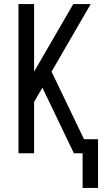

<svg xmlns="http://www.w3.org/2000/svg" viewBox="-20 -755 515 946"><path d="M463 171H387V0H344L189 -323L148 -253V0H71V-735H148V-402L341 -735H427L234 -402L394 -69H463Z"/></svg>

Font: Iosevka QP
Style: Regular
Weight: 400
Designer: Belleve Invis
Foundry: Belleve Invis
Version: Version 20.0.0; ttfautohint (v1.8.4)